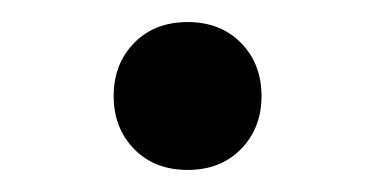

<svg xmlns="http://www.w3.org/2000/svg" viewBox="-20 -347 340 174"><path d="M150 -193Q120 -193 101.5 -212Q83 -231 83 -260Q83 -289 101.5 -308Q120 -327 150 -327Q180 -327 198.5 -308Q217 -289 217 -260Q217 -231 198.5 -212Q180 -193 150 -193Z"/></svg>

Font: PT Root UI Medium
Style: Regular
Weight: 500
Designer: Vitaly Kuzmin
Foundry: ParaType Ltd.
Version: Version 2.001G